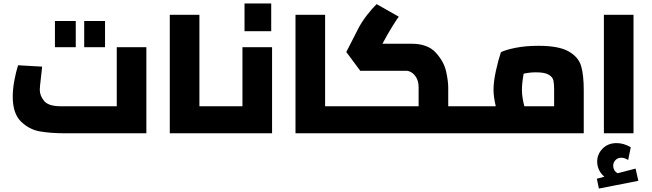

<svg xmlns="http://www.w3.org/2000/svg" viewBox="-20 -774 3789 1115"><path d="M54 0ZM830 -500V0H358Q273 0 211 -11Q149 -22 101.5 -68.5Q54 -115 54 -213Q54 -257 63.5 -307.5Q73 -358 85 -395L225 -387Q226 -398 218 -326Q211 -267 211 -253Q211 -218 236.5 -187.5Q262 -157 332 -157H658V-500ZM299 -652H420V-500H299ZM469 -652H590V-500H469Z M1239 -157V0H966V-688H1138V-157Z M1239 0ZM1560 -500V0H1239V-157H1388V-500ZM1400 -754H1555V-593H1400Z M1969 -157V0H1696V-688H1868V-157Z M2710 -157V0H1969V-157H2411V-266Q2411 -300 2398.5 -322Q2386 -344 2368.5 -354Q2351 -364 2338 -363H2072L1991 -472L2056 -599Q2077 -642 2109.5 -684Q2142 -726 2167 -750L2296 -677Q2288 -668 2259 -621.5Q2230 -575 2206 -529L2201 -520H2370Q2464 -520 2511 -468Q2558 -416 2570.5 -360Q2583 -304 2583 -265V-157ZM2296 -677Z M3370 -250V0H2710V-157H2859Q2846 -213 2846 -252Q2846 -299 2859.5 -361Q2873 -423 2889 -471Q2917 -485 2975 -496.5Q3033 -508 3107 -508Q3226 -508 3283 -475Q3340 -442 3355 -390Q3370 -338 3370 -250ZM3025 -157H3198V-254Q3198 -289 3193.5 -308Q3189 -327 3166 -340.5Q3143 -354 3093 -354Q3055 -354 3021 -346Q3011 -291 3011 -252Q3011 -227 3015.5 -201Q3020 -175 3025 -157Z M3446 0ZM3487 -688H3659V0H3487ZM3687 276 3458 321 3446 264 3490 252Q3469 235 3458.5 212Q3448 189 3448 165Q3448 121 3479.5 89Q3511 57 3561 57Q3602 57 3643 81L3628 155Q3622 151 3611.5 146.5Q3601 142 3588 142Q3567 142 3554 156Q3541 170 3541 189Q3541 202 3547.5 213.5Q3554 225 3567 232L3671 205Z"/></svg>

Font: Cairo Black
Style: Regular
Weight: 900
Designer: Mohamed Gaber, the designers of Titillium
Foundry: Kief Type Foundry
Version: Version 2.009; ttfautohint (v1.5.33-1714) -l 8 -r 50 -G 200 